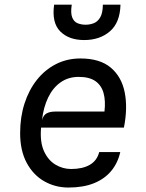

<svg xmlns="http://www.w3.org/2000/svg" viewBox="-20 -812 640 839"><path d="M279 7.5Q221.5 7.5 173.5 -19.8Q125.5 -47 96.8 -100.2Q68 -153.5 68 -230.5Q68 -300 87 -359.2Q106 -418.5 141 -462.8Q176 -507 224.5 -531.8Q273 -556.5 331.5 -556.5Q416.5 -556.5 464 -516.5Q511.5 -476.5 525 -408.2Q538.5 -340 521.5 -254.5H159.5Q154 -191.5 172.2 -151.5Q190.5 -111.5 222.5 -92.5Q254.5 -73.5 290.5 -73.5Q341 -73.5 372.5 -91.8Q404 -110 413.5 -147.5H505.5Q495 -100 466 -65Q437 -30 390.2 -11.2Q343.5 7.5 279 7.5ZM163.5 -287.5Q170 -309.5 184.5 -317Q199 -324.5 221 -324.5H436.5Q442 -371.5 432.5 -405.5Q423 -439.5 396.5 -457.8Q370 -476 324 -476Q278.5 -476 244.8 -452.2Q211 -428.5 190.5 -386Q170 -343.5 163.5 -287.5ZM348 -637Q280.5 -637 243 -675Q205.5 -713 216.5 -791.5H293.5Q288 -755 295.5 -736Q303 -717 319 -710.5Q335 -704 354 -704Q373.5 -704 390.2 -710.8Q407 -717.5 418 -736.2Q429 -755 429.5 -791.5H506.5Q504.5 -713 460.2 -675Q416 -637 348 -637Z"/></svg>

Font: Spline Sans Mono
Style: Italic
Weight: 400
Italic angle: -4°
Monospace: yes
Designer: Eben Sorkin, Mirko Velimirovic
Foundry: Sorkin Type
Version: Version 1.004